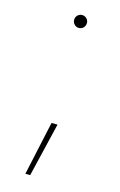

<svg xmlns="http://www.w3.org/2000/svg" viewBox="-105 -561 471 751"><g transform="rotate(15 130.5 -185.5)"><path d="M77.6 143.6 125 -74.7H149.4L97.2 143.6ZM131.8 -461.4Q121.1 -461.4 113.5 -469.2Q106 -477.1 106 -487.8Q106 -498.5 113.5 -506.1Q121.1 -513.7 131.8 -513.7Q142.6 -513.7 150.1 -506.1Q157.7 -498.5 157.7 -487.8Q157.7 -477.1 150.1 -469.2Q142.6 -461.4 131.8 -461.4Z"/></g></svg>

Font: Inter 17pt Thin
Style: Regular
Weight: 250
Version: Version 4.001;git-66647c0bb